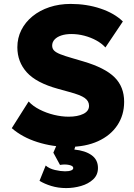

<svg xmlns="http://www.w3.org/2000/svg" viewBox="-20 -734 682 979"><path d="M330 15Q248 15 170.8 -9.5Q93.5 -34 40 -80.5L126 -216.5Q147.5 -193 181.8 -175.5Q216 -158 255 -148.5Q294 -139 330 -139Q375.5 -139 404.8 -153.2Q434 -167.5 434 -194.5Q434 -218.5 412.2 -234.2Q390.5 -250 332 -265.5L276 -281Q165 -311.5 116.8 -365Q68.5 -418.5 68.5 -493Q68.5 -540.5 88.8 -580.8Q109 -621 145.8 -651Q182.5 -681 232.2 -697.5Q282 -714 340 -714Q422 -714 492.8 -690.2Q563.5 -666.5 606.5 -624.5L517.5 -492Q499 -512.5 471.2 -527.8Q443.5 -543 410.5 -551.8Q377.5 -560.5 344 -560.5Q314.5 -560.5 292.2 -553Q270 -545.5 258 -532.2Q246 -519 246 -501.5Q246 -486.5 255.5 -476.5Q265 -466.5 287.5 -457.5Q310 -448.5 348.5 -437.5L404.5 -421Q515 -388.5 564 -340Q613 -291.5 613 -215Q613 -147 578.2 -95Q543.5 -43 479.8 -14Q416 15 330 15ZM317.5 225Q276.5 225 241.5 214.2Q206.5 203.5 181.5 188L213 110Q231 126 260.5 132.8Q290 139.5 311.5 139.5Q331 139.5 342.2 135.2Q353.5 131 353.5 122.5Q353.5 111.5 332 107Q310.5 102.5 286 107L252 44.5L280 -20H374.5L359 28.5Q414.5 34 447 57.2Q479.5 80.5 479.5 122.5Q479.5 158 455 180.8Q430.5 203.5 393.5 214.2Q356.5 225 317.5 225Z"/></svg>

Font: Geologica ExtraBold
Style: Regular
Weight: 800
Designer: Sindre Bremnes, Frode Helland
Foundry: Monokrom Skriftforlag AS
Version: Version 1.010;gftools[0.9.28]